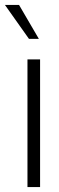

<svg xmlns="http://www.w3.org/2000/svg" viewBox="-54 -756 239 776"><path d="M108 0H57V-516H108ZM103 -599H63L-34 -736H23Z"/></svg>

Font: Creato Display Light
Style: Regular
Weight: 300
Version: Version 1.000